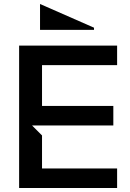

<svg xmlns="http://www.w3.org/2000/svg" viewBox="-20 -944 653 964"><path d="M76 0H568V-98H191V-264L141 -314H549V-412H191V-617H568V-715H76ZM181 -794H452V-805L181 -924Z"/></svg>

Font: LaHaus Display SemiBold
Style: Regular
Weight: 600
Designer: We are Make, BastardaType, Dalton Maag Ltd
Foundry: BastardaType, Dalton Maag Ltd
Version: Version 3.100;Glyphs 3.3 (3331)